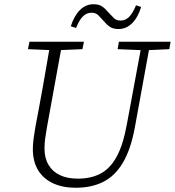

<svg xmlns="http://www.w3.org/2000/svg" viewBox="-20 -871 825 906"><path d="M231 -634 112 -639 119 -674H376L369 -639L250 -634ZM337 15Q275 15 229.5 -6.5Q184 -28 159.5 -68.5Q135 -109 135 -168Q135 -191 138.5 -217Q142 -243 147 -272L164 -362Q174 -414 183 -466Q192 -518 201 -570Q210 -622 219 -674H275L202 -273Q197 -244 193.5 -220Q190 -196 190 -170Q190 -125 209 -93Q228 -61 263 -44.5Q298 -28 347 -28Q408 -28 453 -51Q498 -74 529 -129Q560 -184 578 -281L651 -674H690L616 -268Q597 -166 560 -103.5Q523 -41 467.5 -13Q412 15 337 15ZM655 -634 535 -639 541 -674H785L779 -639L672 -634ZM314 -747Q330 -797 357.5 -824Q385 -851 421 -851Q447 -851 462 -840.5Q477 -830 491 -813Q505 -798 517 -786Q529 -774 549 -774Q572 -774 589 -791Q606 -808 622 -846L646 -838Q631 -789 603.5 -761.5Q576 -734 539 -734Q514 -734 498.5 -744.5Q483 -755 470 -771Q456 -787 444 -799Q432 -811 412 -811Q389 -811 371.5 -794Q354 -777 339 -739Z"/></svg>

Font: Source Serif 4 Light
Style: Italic
Weight: 300
Italic angle: -12°
Designer: Frank Grießhammer
Foundry: Adobe Systems Incorporated
Version: Version 4.004;hotconv 1.0.116;makeotfexe 2.5.65601